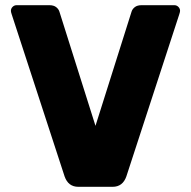

<svg xmlns="http://www.w3.org/2000/svg" viewBox="-20 -720 736 740"><path d="M229 -40 25 -665Q22 -674 22 -678Q22 -687 28.5 -693.5Q35 -700 44 -700H170Q187 -700 196.5 -692.5Q206 -685 209 -675L348 -235L487 -675Q490 -685 499.5 -692.5Q509 -700 526 -700H652Q661 -700 667.5 -693.5Q674 -687 674 -678Q674 -674 671 -665L467 -40Q453 0 414 0H282Q243 0 229 -40Z"/></svg>

Font: Hezaedrus
Style: Bold
Weight: 700
Designer: Hubert & Fischer
Foundry: Hubert & Fischer
Version: Version 1.10;September 3, 2019;FontCreator 11.5.0.2425 64-bi